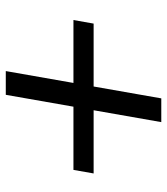

<svg xmlns="http://www.w3.org/2000/svg" viewBox="22 -586 564 647"><g transform="rotate(90 303.5 -262.0)"><path d="M259 -228H47L59 -296H271L311 -524H391L351 -296H564L552 -228H339L299 0H219Z"/></g></svg>

Font: Sarabun
Style: Italic
Weight: 400
Italic angle: -10°
Designer: Suppakit Chalermlarp | Katatrad Co.,Ltd.
Foundry: Cadson Demak Co.,Ltd.
Version: Version 1.000; ttfautohint (v1.6)